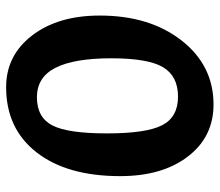

<svg xmlns="http://www.w3.org/2000/svg" viewBox="-64 -624 700 611"><g transform="rotate(90 285.5 -319.0)"><path d="M313 -649Q416 -649 478.5 -567.5Q541 -486 541 -352Q541 -183 465.5 -86Q390 11 258 11Q157 11 93.5 -71.5Q30 -154 30 -287Q30 -446 109.5 -547.5Q189 -649 313 -649ZM290 -87Q354 -87 379.5 -136Q405 -185 405 -310Q405 -435 379 -485.5Q353 -536 288 -536Q223 -536 194.5 -488.5Q166 -441 166 -323.5Q166 -206 196 -146.5Q226 -87 290 -87Z"/></g></svg>

Font: Acme
Style: Regular
Weight: 400
Designer: Juan Pablo del Peral
Foundry: Juan Pablo del Peral
Version: Version 1.002